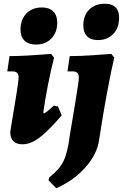

<svg xmlns="http://www.w3.org/2000/svg" viewBox="-20 -762 659 1030"><path d="M268 -195 291 -191 311 -143Q235 -55 189 -21.5Q143 12 101 12Q35 12 35 -55Q80 -321 80 -346Q80 -363 72 -371Q64 -379 47 -379H19L31 -461Q112 -461 254 -473L270 -453Q254 -391 237.5 -307.5Q221 -224 212 -157L216 -154Q220 -154 231.5 -163Q243 -172 268 -195ZM90 -603Q90 -657 121.5 -689.5Q153 -722 205 -722Q244 -722 265.5 -701Q287 -680 287 -641Q287 -588 255.5 -555.5Q224 -523 173 -523Q133 -523 111.5 -544Q90 -565 90 -603ZM427 -625Q427 -679 458.5 -710.5Q490 -742 543 -742Q580 -742 599.5 -723Q619 -704 619 -667Q619 -612 587.5 -579.5Q556 -547 505 -547Q467 -547 447 -567.5Q427 -588 427 -625ZM282 248 240 205 244 190Q298 148 320.5 102.5Q343 57 354 -33Q362 -78 382.5 -203Q403 -328 403 -346Q403 -363 395 -371Q387 -379 370 -379H342L354 -461Q410 -461 482.5 -466Q555 -471 577 -473L593 -453Q590 -441 579 -390Q568 -339 550 -241.5Q532 -144 512 -14Q502 63 440 134Q378 205 282 248Z"/></svg>

Font: Alegreya Black
Style: Italic
Weight: 900
Italic angle: -7°
Designer: Juan Pablo del Peral
Foundry: Huerta Tipografica
Version: Version 2.007; ttfautohint (v1.6)